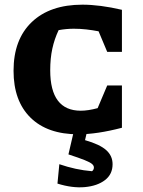

<svg xmlns="http://www.w3.org/2000/svg" viewBox="-20 -565 613 822"><path d="M315 10Q183 10 110.5 -61.5Q38 -133 38 -262Q38 -396 116 -470.5Q194 -545 333 -545Q370 -545 412.5 -539.5Q455 -534 502 -523V-343H439L402 -431Q376 -436 349.5 -439Q323 -442 296 -442Q264 -442 231 -436Q213 -398 204 -356.5Q195 -315 195 -264Q195 -91 326 -91Q357 -91 398 -102L439 -199H502V-18Q395 10 315 10ZM299 -16H356L344 35Q407 53 434.5 77.5Q462 102 462 138Q462 181 429.5 206Q397 231 343.5 236Q290 241 226 221L234 138Q269 150 303.5 157.5Q338 165 374 168Q382 162 382 152Q382 144 374 137Q366 130 342.5 120.5Q319 111 273 96Z"/></svg>

Font: Piazzolla SC
Style: Bold
Weight: 700
Designer: Juan Pablo del Peral
Foundry: Huerta Tipografica
Version: Version 1.330